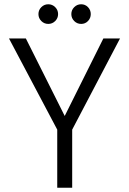

<svg xmlns="http://www.w3.org/2000/svg" viewBox="-20 -879 604 899"><path d="M542 -699 318 -272V0H248V-272L22 -699H101L283 -336L464 -699ZM160 -813Q160 -832 173.5 -845.5Q187 -859 206 -859Q225 -859 238.5 -845.5Q252 -832 252 -813Q252 -794 238.5 -780.5Q225 -767 206 -767Q187 -767 173.5 -780.5Q160 -794 160 -813ZM314 -813Q314 -832 327.5 -845.5Q341 -859 360 -859Q379 -859 392 -845.5Q405 -832 405 -813Q405 -794 392 -780.5Q379 -767 360 -767Q341 -767 327.5 -780.5Q314 -794 314 -813Z"/></svg>

Font: Poppins-Tabular Light
Style: Regular
Weight: 300
Designer: Ninad Kale (Devanagari), Jonny Pinhorn (Latin)
Foundry: Indian Type Foundry
Version: Version 4.004